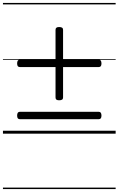

<svg xmlns="http://www.w3.org/2000/svg" viewBox="-20 -905 803 1300"><path d="M380 -226Q368 -226 362 -230.5Q356 -235 356 -245V-703Q356 -713 362 -717.5Q368 -722 380 -722Q394 -722 400.5 -717.5Q407 -713 407 -703V-245Q407 -235 400.5 -230.5Q394 -226 380 -226ZM114 -98Q105 -98 100.5 -104Q96 -110 96 -122Q96 -148 114 -148H649Q658 -148 662.5 -141.5Q667 -135 667 -122Q667 -98 649 -98ZM114 -451Q105 -451 100.5 -457Q96 -463 96 -475Q96 -501 114 -501H649Q658 -501 662.5 -494.5Q667 -488 667 -475Q667 -451 649 -451ZM0 365H763V375H0ZM0 -20H763V0H0ZM0 -505H763V-500H0ZM0 -885H763V-875H0Z"/></svg>

Font: Playwrite GB S Guides
Style: Regular
Weight: 400
Designer: Veronika Burian, José Scaglione
Foundry: TypeTogether
Version: Version 1.003